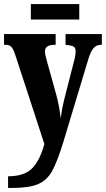

<svg xmlns="http://www.w3.org/2000/svg" viewBox="-22 -705 525 952"><path d="M18 169Q99 169 137.5 129.5Q176 90 198 9L53 -435Q43 -465 33 -474Q23 -483 3 -483H-2V-536H254V-483H250Q224 -483 212.5 -474.5Q201 -466 201 -450Q201 -434 212 -397L256 -239Q273 -176 279 -118Q285 -166 295 -206L343 -394Q347 -406 350 -422.5Q353 -439 353 -450Q353 -468 343 -474Q333 -480 307 -482L303 -483V-536H483V-483H480Q457 -483 442.5 -467Q428 -451 416 -412L293 -4Q262 97 236.5 143Q211 189 166.5 208Q122 227 35 227H18ZM131 -685H371V-608H131Z"/></svg>

Font: Noto Serif CondExtraBold
Style: Regular
Weight: 800
Width: 3
Designer: Monotype Design Team
Foundry: Monotype Imaging Inc.
Version: Version 1.001